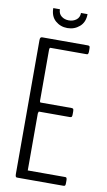

<svg xmlns="http://www.w3.org/2000/svg" viewBox="-95 -900 526 946"><g transform="rotate(10 168.0 -427.0)"><path d="M177.2 -768.6Q142.6 -768.6 117.4 -790.5Q92.3 -812.5 92.3 -853.5H125.5Q125.5 -831.1 140.9 -819.1Q156.2 -807.1 177.7 -807.1Q199.7 -807.1 215.3 -819.1Q231 -831.1 231 -853.5H263.7Q263.7 -813 238 -790.8Q212.4 -768.6 177.2 -768.6ZM64 0Q59.6 0 57.6 -0.7Q55.7 -1.5 54.2 -5.4Q52.7 -9.3 52.7 -17.1V-685.1Q52.7 -695.3 55.4 -698.7Q58.1 -702.1 64 -702.1H291.5Q297.9 -702.1 300.3 -699.7Q302.7 -697.3 302.7 -687V-673.3Q302.7 -666 301 -662.6Q299.3 -659.2 297.6 -658.7Q295.9 -658.2 291.5 -658.2H112.3Q107.4 -658.2 107.4 -644.5V-391.1Q107.4 -389.6 108.6 -387Q109.9 -384.3 110.4 -384.3H266.1Q272.5 -384.3 274.9 -381.6Q277.3 -378.9 277.3 -369.1V-355Q277.3 -344.7 274.9 -341.8Q272.5 -338.9 266.1 -338.9H110.8Q110.4 -338.9 108.9 -334.5Q107.4 -330.1 107.4 -328.6V-43.9H292.5Q296.9 -43.9 298.6 -43.5Q300.3 -43 302 -39.6Q303.7 -36.1 303.7 -28.8V-15.1Q303.7 -4.9 301.3 -2.4Q298.8 0 292.5 0Z"/></g></svg>

Font: BenchNine Light
Style: Regular
Weight: 300
Version: Version 1 ; ttfautohint (v0.92.18-e454-dirty) -l 8 -r 50 -G 